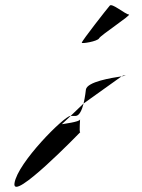

<svg xmlns="http://www.w3.org/2000/svg" viewBox="-20 -800 547 742"><path d="M36 -92C24 -14 290 -289 290 -289C285 -289 291 -348 289 -338C288 -329 224 -321 219 -320L253 -352H252C229 -352 48 -172 36 -92ZM253 -352H272C287 -352 297 -376 303 -400ZM296 -635C295 -630 357 -640 363 -652C369 -664 491 -744 478 -744C465 -744 412 -790 404 -778C395 -768 297 -643 296 -635ZM303 -400 450 -505C410 -499 317 -484 312 -454C312 -453 309 -426 303 -400ZM450 -505C465 -507 472 -508 456 -508Z"/></svg>

Font: Ampere
Style: SCSuCndIta
Weight: 400
Version: Version 1